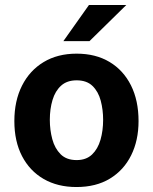

<svg xmlns="http://www.w3.org/2000/svg" viewBox="-20 -743 616 773"><path d="M287.9 10Q212 10 155.8 -22.4Q99.7 -54.9 68.7 -114.5Q37.8 -174.1 37.8 -255.6Q37.8 -337 68.6 -398.1Q99.4 -459.2 155.7 -493.1Q211.9 -527 288.6 -527Q365.1 -527 421 -493.6Q476.8 -460.2 507.3 -399.3Q537.8 -338.3 537.8 -255.6Q537.8 -177.7 508.1 -117.9Q478.5 -58 422.7 -24Q366.9 10 287.9 10ZM288.6 -98.5Q327 -98.5 350.5 -120.9Q373.9 -143.3 384.6 -180.2Q395.2 -217.2 395.2 -260.4Q395.2 -301.4 385.5 -337.8Q375.8 -374.3 352.5 -396.9Q329.2 -419.6 288.6 -419.6Q249.8 -419.6 226.1 -398.2Q202.3 -376.8 191.5 -340.6Q180.6 -304.4 180.6 -260.4Q180.6 -220 190.5 -182.8Q200.5 -145.7 224 -122.1Q247.6 -98.5 288.6 -98.5ZM338.2 -723H488.6L340.4 -577.5H235.2Z"/></svg>

Font: Public Sans Thin
Style: Regular
Weight: 100
Designer: The Public Sans project authors (U.S. Web Design System). Libre Franklin designed by Pablo Impallari and Rodrigo Fuenzal
Version: Version 1.008